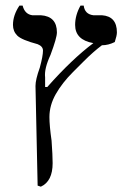

<svg xmlns="http://www.w3.org/2000/svg" viewBox="-20 -540 474 700"><path d="M398.4 -386.7Q375 -375 351.6 -375Q320.3 -351.6 285.2 -316.4L246.1 -277.3Q207 -238.3 183.6 -197.3Q160.2 -156.2 160.2 -113.3Q160.2 -82 168 -27.3Q171.9 27.3 171.9 54.7Q171.9 121.1 128.9 140.6L117.2 136.7L109.4 -226.6Q109.4 -250 125 -293Q136.7 -335.9 136.7 -355.5Q136.7 -371.1 117.2 -378.9Q58.6 -394.5 43 -410.2Q27.3 -425.8 27.3 -449.2Q27.3 -484.4 50.8 -519.5H62.5Q70.3 -488.3 97.7 -484.4H128.9Q187.5 -480.5 187.5 -421.9Q187.5 -402.3 164.1 -339.8Q140.6 -289.1 144.5 -257.8V-222.7H152.3Q242.2 -324.2 320.3 -382.8Q253.9 -394.5 253.9 -449.2Q253.9 -484.4 273.4 -519.5H285.2Q289.1 -488.3 320.3 -484.4H351.6Q406.2 -480.5 406.2 -421.9Q406.2 -410.2 398.4 -386.7Z"/></svg>

Font: 和音 by 宁静之雨，公众号njzyshare
Style: Regular
Weight: 400
Designer: Steve Matteson
Foundry: Ascender Corporation
Version: Version 6.00;June 8, 2018;FontCreator 11.0.0.2388 32-bit